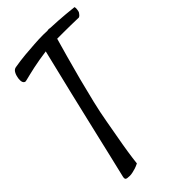

<svg xmlns="http://www.w3.org/2000/svg" viewBox="-269 -811 1078 1078"><g transform="rotate(-45 269.5 -272.5)"><path d="M59.6 -611.3Q47.9 -607.4 42 -610.4Q36.1 -613.3 33.2 -620.1Q30.3 -627 30.3 -635.3Q30.3 -643.6 31.2 -651.4Q32.2 -658.2 34.7 -667Q37.1 -675.8 41 -683.6Q44.9 -691.4 50.3 -696.8Q55.7 -702.1 64.5 -704.1Q109.4 -711.9 151.9 -715.8Q194.3 -719.7 228.5 -721.7Q267.6 -724.6 303.7 -724.6Q311.5 -724.6 319.3 -724.1Q327.1 -723.6 335 -723.6Q343.8 -725.6 349.1 -725.1Q354.5 -724.6 358.4 -723.6Q386.7 -722.7 417 -720.7Q442.4 -718.8 474.1 -716.3Q505.9 -713.9 537.1 -710Q540 -702.1 538.1 -690.4Q537.1 -684.6 536.1 -678.7Q535.2 -672.9 531.2 -668Q528.3 -663.1 523.9 -658.7Q519.5 -654.3 513.7 -651.4Q480.5 -652.3 449.7 -652.8Q418.9 -653.3 395.5 -653.3H342.8Q330.1 -608.4 311.5 -542.5Q293 -476.6 273.9 -403.8Q254.9 -331.1 237.8 -259.3Q220.7 -187.5 210.9 -129.9Q201.2 -74.2 191.4 -20.5Q187.5 2 183.1 26.4Q178.7 50.8 175.3 74.2Q171.9 97.7 168.9 119.1Q166 140.6 164.1 158.2Q148.4 166 134.8 170.4Q121.1 174.8 110.4 176.8Q97.7 179.7 86.9 179.7Q63.5 179.7 58.1 174.3Q52.7 168.9 56.6 153.3Q59.6 139.6 74.2 79.1Q80.1 53.7 89.4 15.1Q98.6 -23.4 111.3 -78.6Q124 -133.8 141.6 -207.5Q159.2 -281.2 181.6 -377L247.1 -648.4Q217.8 -644.5 189.5 -639.6Q161.1 -634.8 136.2 -629.4Q111.3 -624 91.3 -619.1Q71.3 -614.3 59.6 -611.3Z"/></g></svg>

Font: Satisfy
Style: Regular
Weight: 400
Designer: Font Diner, Inc
Foundry: Font Diner, Inc
Version: Version 1.001